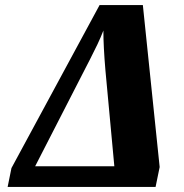

<svg xmlns="http://www.w3.org/2000/svg" viewBox="-20 -734 724 754"><path d="M25 -74 371 -714H541L607 -78L591 0H10ZM429 -81 394 -458Q386 -552 386 -614Q376 -588 362.5 -559.5Q349 -531 333 -500L316 -467L118 -81Z"/></svg>

Font: Noto Serif NarrowBlack
Style: Italic
Weight: 900
Width: 4
Italic angle: -12°
Designer: Monotype Design Team
Foundry: Monotype Imaging Inc.
Version: Version 1.001